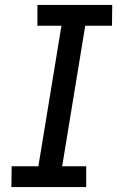

<svg xmlns="http://www.w3.org/2000/svg" viewBox="-20 -755 490 775"><path d="M26 0 27 -84H135L228 -651H131V-735H433L432 -651H324L231 -84H328V0Z"/></svg>

Font: Iosevka Custom Medium
Style: Italic
Weight: 500
Italic angle: -9°
Designer: Belleve Invis
Foundry: Belleve Invis
Version: Version 27.0.1